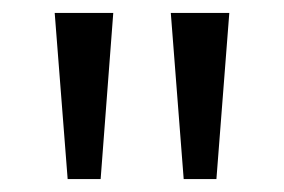

<svg xmlns="http://www.w3.org/2000/svg" viewBox="-20 -734 441 298"><path d="M64.9 -713.9 85 -456.1H136.2L155.8 -713.9ZM245.1 -713.9 265.1 -456.1H315.9L335.9 -713.9Z"/></svg>

Font: Sahel
Style: Regular
Weight: 400
Foundry: Saber Rastikerdar (saber.rastikerdar@gmail.com)
Version: Version 3.4.0